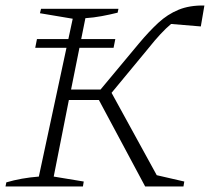

<svg xmlns="http://www.w3.org/2000/svg" viewBox="-23 -677 769 697"><path d="M-3 0 0 -15Q54 -31 118 -36L241 -609L122 -629L126 -645H407L404 -631Q376 -624 346.5 -618.5Q317 -613 287 -611L235 -352H342L482 -520Q518 -563 551.5 -594Q585 -625 625 -641.5Q665 -658 719 -657L706 -581L598 -590Q580 -575 559.5 -553Q539 -531 516 -502L382 -340L546 -41L646 -18L643 0H504L336 -314H227L172 -36L281 -18L278 0ZM111.2 -535.2H395.6L389.3 -503.5H104.9Z"/></svg>

Font: Piazzolla SC ExtraLight
Style: Italic
Weight: 200
Italic angle: -11.3°
Designer: Juan Pablo del Peral
Foundry: Huerta Tipografica
Version: Version 1.330